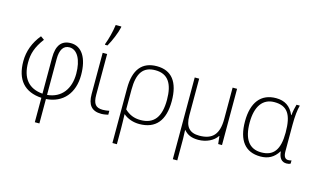

<svg xmlns="http://www.w3.org/2000/svg" viewBox="-114 -1156 2891 1747"><g transform="rotate(15 1331.0 -282.5)"><path d="M303 240H346V10C505 -1 599 -113 599 -284C599 -443 538 -540 435 -540C347 -540 303 -484 303 -368V-29C170 -40 103 -123 103 -270C103 -351 123 -418 189 -506L155 -530C91 -452 58 -364 58 -270C58 -95 142 0 303 10ZM346 -29V-368C346 -453 375 -500 432 -500C506 -500 553 -414 553 -283C553 -142 481 -41 346 -29Z M737 -606H761C794 -663 828 -748 838 -797V-805H785C777 -741 756 -663 737 -614ZM867 10C889 10 919 4 931 1V-36C912 -32 891 -29 871 -29C804 -29 778 -60 778 -147V-530H736V-142C736 -40 775 10 867 10Z M1034 240H1076V95C1076 50 1074 6 1073 -42H1074C1115 -7 1170 10 1224 10C1378 10 1457 -84 1457 -267C1457 -448 1384 -540 1245 -540C1106 -540 1034 -451 1034 -277ZM1226 -28C1164 -28 1119 -48 1076 -88V-275C1076 -429 1126 -501 1241 -501C1360 -501 1412 -420 1412 -267C1412 -106 1352 -28 1226 -28Z M1603 240H1645V36C1645 15 1643 -19 1642 -45H1645C1677 -8 1716 10 1780 10C1854 10 1923 -23 1955 -73H1958L1966 0H2002V-530H1960V-235C1960 -90 1903 -29 1779 -29C1688 -29 1645 -76 1645 -183V-530H1603Z M2365 10C2438 10 2491 -18 2531 -82H2534C2539 -21 2566 10 2611 10C2628 10 2640 7 2649 1V-29C2640 -26 2630 -24 2618 -24C2589 -24 2574 -47 2574 -94V-343C2574 -427 2581 -488 2593 -530H2562C2556 -513 2544 -459 2542 -427H2539C2505 -504 2450 -540 2368 -540C2226 -540 2148 -442 2148 -263C2148 -84 2222 10 2365 10ZM2363 -28C2248 -28 2192 -110 2192 -264C2192 -416 2253 -501 2362 -501C2485 -501 2532 -430 2532 -259C2532 -97 2478 -28 2363 -28Z"/></g></svg>

Font: Kathrein 35 Thin
Style: Regular
Weight: 250
Designer: Lazydogs Typefoundry, based on Open Sans by Ascender Corporation
Foundry: Lazydogs Typefoundry
Version: Version 1.003;PS 001.003;hotconv 1.0.88;makeotf.lib2.5.64775